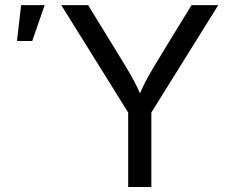

<svg xmlns="http://www.w3.org/2000/svg" viewBox="-20 -748 918 768"><path d="M492.7 0V-297.9L225.1 -727.5H332.5L476.6 -492.7Q501 -453.1 519.8 -417.2Q538.6 -381.3 558.6 -326.7H521.5Q541.5 -382.3 560.5 -418.7Q579.6 -455.1 602.5 -492.7L746.1 -727.5H853L585.4 -297.9V0ZM47.9 -584 64.5 -727.5H158.7L108.9 -584Z"/></svg>

Font: Inter Variable
Style: Regular
Weight: 400
Designer: Rasmus Andersson
Foundry: rsms
Version: Version 4.001;git-9221beed3